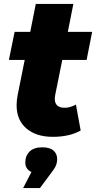

<svg xmlns="http://www.w3.org/2000/svg" viewBox="-20 -683 487 971"><path d="M295 -380 259 -202C258 -193 257 -187 257 -184C257 -153 274 -138 307 -138C325 -138 344 -143 364 -154L388 -23C351 -2 304 9 247 9C191 9 147 -5 114 -33C81 -61 64 -100 64 -150C64 -169 66 -186 69 -201L105 -380H25L54 -522H133L161 -663H351L323 -522H446L418 -380ZM193 62C218 62 237 67 250 78C263 89 269 104 269 121C269 133 267 145 262 156C257 167 247 182 232 201L182 268H97L139 187C118 177 108 161 108 139C108 116 115 98 130 83C145 69 166 62 193 62Z"/></svg>

Font: My Font
Style: Italic
Weight: 500
Designer: Julieta Ulanovsky
Foundry: Julieta Ulanovsky
Version: ""